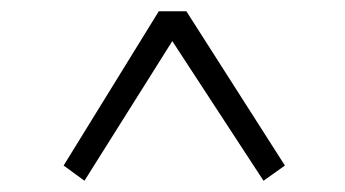

<svg xmlns="http://www.w3.org/2000/svg" viewBox="-20 -546 613 341"><path d="M93 -252 130 -225 286 -473 448 -225 486 -252 311 -526H262Z"/></svg>

Font: Kiri Minchoo Light
Style: Regular
Weight: 300
Designer: Ryoko NISHIZUKA 西塚涼子 (kana & ideographs); Frank Grießhammer (Latin, Greek & Cyrillic);
akenotsuki.com/eyeben/fonts/ (U+
Foundry: Adobe
akenotsuki.com/eyeben/fonts/
Version: Version 4.002;hotconv 1.0.119;makeotfexe 2.5.65604